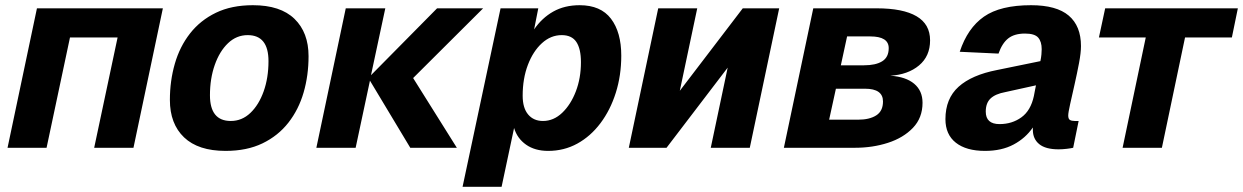

<svg xmlns="http://www.w3.org/2000/svg" viewBox="-20 -568 4778 738"><path d="M9 0 122 -536H606L493 0H342L432 -424H249L159 0Z M847 12Q742 12 687.5 -40Q633 -92 633 -184Q633 -257 652 -323Q671 -389 710.5 -439.5Q750 -490 810 -519Q870 -548 952 -548Q1058 -548 1112 -495.5Q1166 -443 1166 -352Q1166 -278 1147 -212.5Q1128 -147 1088.5 -96.5Q1049 -46 989 -17Q929 12 847 12ZM867 -103Q910 -103 942.5 -134Q975 -165 993.5 -217Q1012 -269 1012 -333Q1012 -433 932 -433Q889 -433 856.5 -402Q824 -371 805.5 -318.5Q787 -266 787 -202Q787 -103 867 -103Z M1196 0 1309 -536H1461L1406 -279L1660 -536H1837L1568 -268L1736 0H1557L1402 -258L1347 0Z M1758 150 1904 -536H2049L2033 -455Q2063 -499 2106.5 -523.5Q2150 -548 2208 -548Q2289 -548 2328.5 -496Q2368 -444 2368 -354Q2368 -278 2347 -211.5Q2326 -145 2288 -94.5Q2250 -44 2199 -16Q2148 12 2087 12Q2036 12 2002 -12Q1968 -36 1956 -76L1908 150ZM2067 -103Q2108 -103 2141 -134.5Q2174 -166 2193.5 -217Q2213 -268 2213 -329Q2213 -380 2195.5 -406.5Q2178 -433 2139 -433Q2097 -433 2063 -402Q2029 -371 2009 -318.5Q1989 -266 1989 -200Q1989 -153 2010 -128Q2031 -103 2067 -103Z M2397 0 2510 -536H2660L2593 -219L2835 -536H2975L2862 0H2712L2777 -308L2542 0Z M2993 0 3106 -536H3350Q3451 -536 3503 -505.5Q3555 -475 3555 -413Q3555 -352 3512.5 -316.5Q3470 -281 3402 -277Q3462 -273 3494 -246Q3526 -219 3526 -173Q3526 -115 3489 -76.5Q3452 -38 3393 -19Q3334 0 3267 0ZM3212 -317H3301Q3346 -317 3371 -332.5Q3396 -348 3396 -383Q3396 -428 3325 -428H3236ZM3167 -108H3279Q3322 -108 3348 -124.5Q3374 -141 3374 -178Q3374 -227 3305 -227H3193Z M3950 -69Q3950 -74 3950 -78Q3922 -37 3876 -12.5Q3830 12 3766 12Q3694 12 3654 -19.5Q3614 -51 3614 -110Q3614 -189 3664.5 -234.5Q3715 -280 3813 -299L3979 -333Q3982 -347 3983 -359Q3984 -371 3984 -379Q3984 -408 3970.5 -423.5Q3957 -439 3920 -439Q3879 -439 3855.5 -420.5Q3832 -402 3818 -362L3669 -369Q3699 -460 3762 -504Q3825 -548 3943 -548Q4041 -548 4088 -508Q4135 -468 4135 -391Q4135 -365 4127.5 -325.5Q4120 -286 4110.5 -244Q4101 -202 4093.5 -168.5Q4086 -135 4086 -124Q4086 -111 4092.5 -107Q4099 -103 4111 -103H4126L4105 0Q4097 2 4080.5 4Q4064 6 4049 6Q3999 6 3974.5 -14Q3950 -34 3950 -69ZM3769 -139Q3769 -91 3822 -91Q3870 -91 3906 -117Q3942 -143 3954 -199Q3955 -207 3957.5 -217.5Q3960 -228 3962 -240L3844 -214Q3806 -207 3787.5 -189.5Q3769 -172 3769 -139Z M4295 0 4384 -424H4204L4228 -536H4738L4715 -424H4535L4446 0Z"/></svg>

Font: Geist
Style: Bold Italic
Weight: 700
Italic angle: -12°
Designer: Basement.studio, Andrés Briganti, Mateo Zaragoza
Foundry: Basement.studio, Vercel, Andrés Briganti, Guido Ferreyra, Mateo Zaragoza
Version: Version 1.500; ttfautohint (v1.8.4.7-5d5b)